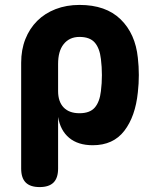

<svg xmlns="http://www.w3.org/2000/svg" viewBox="-20 -580 640 780"><path d="M141 180Q103 180 84.5 161.5Q66 143 66 105V-325Q66 -378 83 -421Q100 -464 131 -495Q162 -526 206 -543Q250 -560 303 -560Q410 -560 470 -501.5Q530 -443 540 -345Q544 -310 544 -275Q544 -240 540 -205Q530 -107 485 -48.5Q440 10 357 10Q297 10 261 -20Q225 -50 216 -105V105Q216 143 197.5 161.5Q179 180 141 180ZM303 -120Q345 -120 365 -143Q385 -166 390 -210Q394 -242 394 -275Q394 -308 390 -340Q385 -384 365 -407Q345 -430 303 -430Q282 -430 266 -422.5Q250 -415 238.5 -400.5Q227 -386 221.5 -366Q216 -346 216 -320V-210Q216 -167 238.5 -143.5Q261 -120 303 -120Z"/></svg>

Font: Maple Mono NL ExtraBold
Style: Regular
Weight: 800
Monospace: yes
Designer: subframe7536
Version: Version 7.000